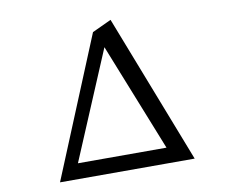

<svg xmlns="http://www.w3.org/2000/svg" viewBox="-83 -885 1165 980"><g transform="rotate(-10 500.0 -395.0)"><path d="M717 -89 494 -649 258 -89ZM849 -9H151L450 -735L549 -781Z"/></g></svg>

Font: Kaisei Tokumin Medium
Style: Regular
Weight: 500
Designer: Font-Kai, 金井和夫
Foundry: KAZUO KANAI
Version: Version 5.003